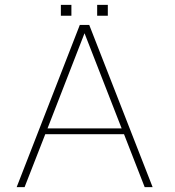

<svg xmlns="http://www.w3.org/2000/svg" viewBox="-20 -773 724 793"><path d="M274.9 -752.9H231.4V-708H274.9ZM425.3 -752.9H381.3V-708H425.3ZM81.5 0 167 -218.8H492.2L577.6 0H610.4L348.6 -669.9H309.6L48.8 0ZM329.1 -635.7 482.4 -242.7H176.3Z"/></svg>

Font: SaysetthaMai Thin
Style: Regular
Weight: 100
Designer: John M. Durdin
Foundry: Lao Script for Windows
Version: Version 1.101